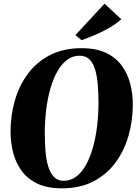

<svg xmlns="http://www.w3.org/2000/svg" viewBox="-20 -1015 750 1046"><path d="M317 11Q236.5 11 182.5 -15.2Q128.5 -41.5 96.8 -85.8Q65 -130 51.2 -185.2Q37.5 -240.5 37.5 -298Q37.5 -385.5 60.8 -466.8Q84 -548 131.5 -612.5Q179 -677 252.2 -714.8Q325.5 -752.5 424.5 -752.5Q505 -752.5 558.8 -726.5Q612.5 -700.5 644.2 -656.2Q676 -612 689.8 -557.5Q703.5 -503 703.5 -446Q703.5 -358 680.2 -276Q657 -194 609.2 -129.2Q561.5 -64.5 488.8 -26.8Q416 11 317 11ZM326.5 -30Q364.5 -30 394.8 -52.5Q425 -75 447.8 -115.5Q470.5 -156 485.8 -209.8Q501 -263.5 508.8 -326.2Q516.5 -389 516.5 -456Q516.5 -506.5 512.8 -552.5Q509 -598.5 498.8 -634.2Q488.5 -670 468 -690.8Q447.5 -711.5 413 -711.5Q375.5 -711.5 345.2 -688.8Q315 -666 292.2 -625.5Q269.5 -585 254.2 -531.5Q239 -478 231.5 -416.2Q224 -354.5 224 -289Q224 -237 228 -190.2Q232 -143.5 243 -107.5Q254 -71.5 274.2 -50.8Q294.5 -30 326.5 -30ZM424.5 -796 391 -824 549.5 -995 641 -910Q609 -882.5 571.2 -861Q533.5 -839.5 495.5 -823.8Q457.5 -808 424.5 -796Z"/></svg>

Font: Merriweather 96pt Black
Style: Italic
Weight: 900
Italic angle: -7.8°
Version: Version 2.101